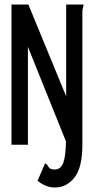

<svg xmlns="http://www.w3.org/2000/svg" viewBox="-20 -643 415 853"><path d="M274 -623H351Q351 -614 348.5 -608Q346 -602 346 -591V0Q346 101 311 145.5Q276 190 224 190Q183 190 147 160L180 83Q188 85 191 91.5Q194 98 200.5 104Q207 110 223 110Q250 110 261 80.5Q272 51 273 -15L104 -435V0H31V-623H106L274 -215Z"/></svg>

Font: Inconsolata Condensed SemiBold
Style: Regular
Weight: 600
Width: 3
Monospace: yes
Designer: Raph Levien, Cyreal, Brenton Simpson
Foundry: Raph Levien, Cyreal, Google
Version: Version 3.100; ttfautohint (v1.8.4.7-5d5b)